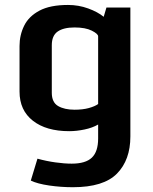

<svg xmlns="http://www.w3.org/2000/svg" viewBox="-20 -556 631 791"><path d="M280.3 215.3Q231.4 215.3 182.9 208.3Q134.3 201.2 106.9 188L134.3 97.7Q171.4 107.9 208.3 113Q245.1 118.2 275.4 118.2Q332.5 118.2 358.4 93.5Q384.3 68.8 384.3 14.6V-43Q360.8 -29.3 328.1 -22.5Q295.4 -15.6 265.1 -15.6Q170.4 -15.6 115.5 -58.6Q60.5 -101.6 60.5 -178.7V-366.7Q60.5 -411.6 79.6 -450.2Q98.6 -488.8 142.6 -512.2Q186.5 -535.6 260.3 -535.6Q303.7 -535.6 343.3 -521.2Q382.8 -506.8 407.2 -486.8L418.5 -524.9H517.1V5.9Q517.1 103 461.9 159.2Q406.7 215.3 280.3 215.3ZM287.1 -104Q320.8 -104 345.7 -110.8Q370.6 -117.7 384.3 -127.4V-406.2Q384.3 -416.5 358.2 -429.7Q332 -442.9 287.1 -442.9Q241.7 -442.9 217.5 -426Q193.4 -409.2 193.4 -369.6V-173.8Q193.4 -134.3 219.5 -119.1Q245.6 -104 287.1 -104Z"/></svg>

Font: Monda
Style: Bold
Weight: 700
Designer: Vernon Adams
Foundry: Vernon Adams
Version: Version 2.100; ttfautohint (v1.8.3)